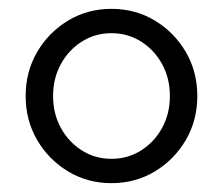

<svg xmlns="http://www.w3.org/2000/svg" viewBox="-20 -731 504 434"><path d="M232 -317Q178 -317 134 -343.5Q90 -370 64 -414.5Q38 -459 38 -514Q38 -569 64 -613.5Q90 -658 134 -684.5Q178 -711 232 -711Q286 -711 330 -684.5Q374 -658 400 -613.5Q426 -569 426 -514Q426 -459 400 -414.5Q374 -370 330 -343.5Q286 -317 232 -317ZM232 -372Q269 -372 299 -391Q329 -410 346.5 -442Q364 -474 364 -514Q364 -554 346.5 -586Q329 -618 299 -637Q269 -656 232 -656Q195 -656 165 -637Q135 -618 117.5 -586Q100 -554 100 -514Q100 -474 117.5 -442Q135 -410 165 -391Q195 -372 232 -372Z"/></svg>

Font: Red Hat Display Variable
Style: Regular
Weight: 400
Designer: Pentagram, MCKL
Foundry: Pentagram, MCKL
Version: Version 1.021